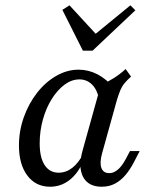

<svg xmlns="http://www.w3.org/2000/svg" viewBox="-20 -686 559 717"><path d="M166.9 11.3Q113.7 11.3 82.3 -30.2Q50.8 -71.8 50.8 -142.7Q50.8 -197.6 69 -248.4Q87.1 -299.2 118.5 -339.5Q150 -379.8 190.3 -402.8Q230.6 -425.8 273.4 -425.8Q310.5 -425.8 344 -408.5Q377.4 -391.1 404.8 -358.1L350 -316.1Q342.7 -351.6 323.4 -370.6Q304 -389.5 276.6 -389.5Q247.6 -389.5 221 -369.8Q194.4 -350 173.4 -316.5Q152.4 -283.1 140.3 -239.9Q128.2 -196.8 128.2 -150.8Q128.2 -97.6 146.8 -69.4Q165.3 -41.1 199.2 -41.1Q226.6 -41.1 250 -59.3Q273.4 -77.4 291.1 -112.1V-83.9Q271 -37.9 239.1 -13.3Q207.3 11.3 166.9 11.3ZM359.7 11.3Q309.7 11.3 290.3 -25.4Q271 -62.1 288.7 -125L356.5 -368.5Q380.6 -379 404.4 -394Q428.2 -408.9 449.2 -428.2L469.4 -400Q454.8 -387.1 445.2 -375.4Q435.5 -363.7 429.4 -349.2Q423.4 -334.7 416.9 -313.7L361.3 -113.7Q351.6 -79 358.5 -59.3Q365.3 -39.5 387.9 -39.5Q400.8 -39.5 412.1 -46.8Q423.4 -54 432.7 -65.7Q441.9 -77.4 450 -92.7L465.3 -121.8H501.6L479.8 -79.8Q466.1 -53.2 448.8 -32.7Q431.5 -12.1 409.7 -0.4Q387.9 11.3 359.7 11.3ZM466.9 -666.1 485.5 -647.6 325.8 -496.8H289.5L212.9 -649.2L239.5 -666.1L351.6 -544.4L315.3 -541.9Z"/></svg>

Font: Playfair 9pt
Style: Italic
Weight: 400
Italic angle: -15.6°
Designer: Claus Eggers Sørensen
Foundry: Claus Eggers Sørensen
Version: Version 2.001;gftools[0.9.30]